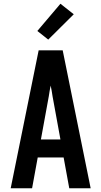

<svg xmlns="http://www.w3.org/2000/svg" viewBox="-20 -1003 540 1023"><path d="M37 0 186 -735H314L463 0H349L319 -164H181L151 0ZM198 -260H302L260 -490Q258 -504 255.5 -518.5Q253 -533 250 -547Q247 -533 244.5 -518.5Q242 -504 240 -490ZM237 -792 179 -838 302 -983 373 -927Z"/></svg>

Font: Iosevka SS18
Style: Bold
Weight: 700
Monospace: yes
Designer: Belleve Invis
Foundry: Belleve Invis
Version: Version 25.1.1; ttfautohint (v1.8.4)